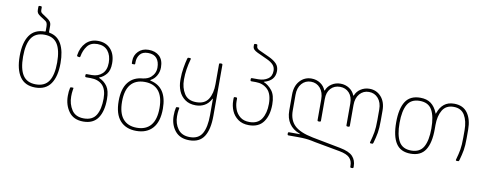

<svg xmlns="http://www.w3.org/2000/svg" viewBox="-72 -1074 4267 1676"><g transform="rotate(10 2061.0 -236.0)"><path d="M69 -240Q69 -359 113.5 -423.5Q158 -488 250 -488Q255 -488 255 -493V-530Q255 -552 249.5 -564.5Q244 -577 225 -588L189 -611Q171 -623 163 -634Q155 -645 155 -663V-690Q155 -700 165 -700H175Q185 -700 185 -690V-668Q185 -656 189 -649Q193 -642 207 -633L243 -609Q263 -596 274 -582Q285 -568 285 -544V-490Q285 -485 292 -484Q362 -471 396.5 -408.5Q431 -346 431 -240Q431 -121 386.5 -56.5Q342 8 250 8Q158 8 113.5 -56.5Q69 -121 69 -240ZM250 -20Q329 -20 365 -75Q401 -130 401 -240Q401 -350 365 -405Q329 -460 250 -460Q171 -460 135 -405Q99 -350 99 -240Q99 -130 135 -75Q171 -20 250 -20Z M543 30Q543 -12 550 -40Q552 -48 557 -48H575Q580 -48 580 -44Q580 -41 576.5 -21.5Q573 -2 573 30Q573 97 606.5 148.5Q640 200 714 200Q791 200 823 146.5Q855 93 855 0Q855 -82 817 -119.5Q779 -157 712 -157H673Q663 -157 663 -167V-175Q663 -185 673 -185H719Q773 -185 809 -218Q845 -251 845 -316Q845 -381 813 -420.5Q781 -460 720 -460Q660 -460 630.5 -421Q601 -382 592 -329Q590 -318 581 -320L571 -322Q561 -323 562 -333Q572 -403 613.5 -445.5Q655 -488 720 -488Q791 -488 833 -442Q875 -396 875 -316Q875 -254 848.5 -221.5Q822 -189 789 -177Q783 -174 783 -173Q783 -173 790 -169Q832 -151 858.5 -113Q885 -75 885 0Q885 107 843.5 167.5Q802 228 714 228Q628 228 585.5 169.5Q543 111 543 30Z M988 -3Q988 -111 1033.5 -169Q1079 -227 1162 -233Q1205 -239 1230 -260Q1271 -296 1271 -348Q1271 -400 1246 -430Q1221 -460 1169 -460Q1119 -460 1096.5 -430.5Q1074 -401 1074 -363V-348Q1074 -341 1067 -341H1051Q1044 -341 1044 -348V-369Q1044 -418 1078.5 -453Q1113 -488 1169 -488Q1229 -488 1265 -454.5Q1301 -421 1301 -355Q1301 -315 1282 -282Q1263 -249 1234 -234Q1227 -230 1227.5 -228.5Q1228 -227 1234 -225Q1380 -192 1380 -3Q1380 112 1328.5 170Q1277 228 1184 228Q1091 228 1039.5 170Q988 112 988 -3ZM1184 200Q1265 200 1307.5 149Q1350 98 1350 -3Q1350 -104 1307.5 -155Q1265 -206 1184 -206Q1103 -206 1060.5 -155Q1018 -104 1018 -3Q1018 98 1060.5 149Q1103 200 1184 200Z M1483 40Q1483 -2 1490 -30Q1492 -38 1497 -38H1515Q1520 -38 1520 -34Q1520 -31 1516.5 -11.5Q1513 8 1513 40Q1513 104 1547.5 152Q1582 200 1654 200Q1731 200 1763 143.5Q1795 87 1795 -20V-161Q1795 -171 1789 -160Q1768 -120 1733.5 -101Q1699 -82 1656 -82Q1599 -82 1561 -109.5Q1523 -137 1505 -180.5Q1487 -224 1487 -274V-291Q1487 -336 1495 -384.5Q1503 -433 1513 -470Q1515 -476 1517 -478Q1519 -480 1524 -480H1535Q1547 -480 1544 -470Q1517 -374 1517 -291V-284Q1517 -214 1549.5 -162Q1582 -110 1656 -110Q1731 -110 1763 -161Q1795 -212 1795 -294V-470Q1795 -480 1805 -480H1815Q1825 -480 1825 -470V-20Q1825 102 1784.5 165Q1744 228 1654 228Q1570 228 1526.5 173.5Q1483 119 1483 40Z M1972 -180V-202Q1972 -212 1982 -212H1992Q2002 -212 2002 -202V-180Q2002 -144 2015.5 -107.5Q2029 -71 2060.5 -45.5Q2092 -20 2143 -20Q2217 -20 2250.5 -71.5Q2284 -123 2284 -205Q2284 -294 2242.5 -333.5Q2201 -373 2139 -373H2100Q2090 -373 2090 -383V-391Q2090 -401 2100 -401H2156Q2205 -401 2239.5 -424.5Q2274 -448 2274 -496Q2274 -528 2255 -549Q2236 -570 2199 -587L2110 -628Q2087 -639 2076.5 -650.5Q2066 -662 2066 -679V-690Q2066 -700 2076 -700H2086Q2096 -700 2096 -690V-687Q2096 -675 2101.5 -667Q2107 -659 2123 -651L2212 -610Q2257 -589 2280.5 -564Q2304 -539 2304 -500Q2304 -415 2211 -389Q2203 -387 2208 -385Q2248 -369 2281 -328Q2314 -287 2314 -205Q2314 -109 2272 -50.5Q2230 8 2143 8Q2085 8 2046.5 -20Q2008 -48 1990 -90.5Q1972 -133 1972 -180Z M3079 210V201Q3079 159 3053 132.5Q3027 106 2962 94L2738 53Q2730 51 2704.5 46Q2679 41 2650.5 38.5Q2622 36 2588 36H2501Q2491 36 2491 26V18Q2491 8 2501 8H2595Q2599 8 2599 7Q2599 6 2589 2Q2532 -19 2500.5 -65Q2469 -111 2469 -179V-320Q2469 -397 2510 -442.5Q2551 -488 2613 -488Q2656 -488 2690.5 -465.5Q2725 -443 2739 -406Q2740 -405 2741.5 -405Q2743 -405 2744 -406Q2758 -443 2792.5 -465.5Q2827 -488 2870 -488Q2913 -488 2947.5 -465.5Q2982 -443 2996 -406Q2997 -405 2998.5 -405Q3000 -405 3001 -406Q3015 -443 3049.5 -465.5Q3084 -488 3127 -488Q3189 -488 3230 -442.5Q3271 -397 3271 -320V-229Q3271 -163 3264 -123Q3257 -83 3242 -30Q3240 -24 3238 -22Q3236 -20 3231 -20H3221Q3209 -20 3212 -30Q3227 -83 3234 -123Q3241 -163 3241 -229V-324Q3241 -386 3209 -423Q3177 -460 3127 -460Q3077 -460 3045 -423Q3013 -386 3013 -324V-140Q3013 -130 3003 -130H2993Q2983 -130 2983 -140V-332Q2983 -392 2951.5 -426Q2920 -460 2870 -460Q2820 -460 2788.5 -426Q2757 -392 2757 -332V-140Q2757 -130 2747 -130H2737Q2727 -130 2727 -140V-324Q2727 -386 2695 -423Q2663 -460 2613 -460Q2563 -460 2531 -423Q2499 -386 2499 -324V-184Q2499 -101 2547.5 -53.5Q2596 -6 2712 17L2962 65Q3045 81 3076.5 115.5Q3108 150 3108 202V210Q3108 220 3098 220H3089Q3079 220 3079 210Z M3406 -240Q3406 -362 3446.5 -425Q3487 -488 3577 -488Q3635 -488 3671.5 -461Q3708 -434 3729 -382Q3732 -373 3733 -373Q3734 -373 3737 -382Q3754 -432 3788.5 -460Q3823 -488 3877 -488Q3957 -488 3996.5 -432.5Q4036 -377 4036 -286V-209Q4036 -143 4029 -103Q4022 -63 4007 -10Q4005 -4 4003 -2Q4001 0 3996 0H3986Q3974 0 3977 -10Q3992 -63 3999 -103Q4006 -143 4006 -209V-276Q4006 -357 3975.5 -408.5Q3945 -460 3877 -460Q3810 -460 3779 -408.5Q3748 -357 3748 -276V-240Q3748 -118 3707.5 -55Q3667 8 3577 8Q3487 8 3446.5 -55Q3406 -118 3406 -240ZM3577 -20Q3654 -20 3686 -76.5Q3718 -133 3718 -240Q3718 -347 3686 -403.5Q3654 -460 3577 -460Q3500 -460 3468 -403.5Q3436 -347 3436 -240Q3436 -133 3468 -76.5Q3500 -20 3577 -20Z"/></g></svg>

Font: Barlow GEO Thin
Style: Regular
Weight: 100
Designer: Jeremy Tribby
Foundry: Tribby Type
Version: Version 1.408